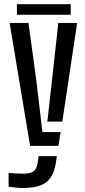

<svg xmlns="http://www.w3.org/2000/svg" viewBox="-20 -712 415 937"><path d="M127 0 27 -600H119L158 -313.5L187 -67.5H276L265 0ZM91 205.5Q76.5 205.5 57.2 203.5Q38 201.5 22 199.5V132Q35.5 133 54.5 134.2Q73.5 135.5 89.5 135.5Q127 135.5 142.8 124.8Q158.5 114 163.5 84.5L168.5 50H257.5L252.5 84Q245.5 125.5 228.5 152.5Q211.5 179.5 178.2 192.5Q145 205.5 91 205.5ZM211 -118.5 233 -313.5 264.5 -600H356.5L284 -118.5ZM62.5 -691.5H325V-640H62.5Z"/></svg>

Font: Big Shoulders Stencil Text Thin Medium
Style: Regular
Weight: 500
Version: Version 2.001